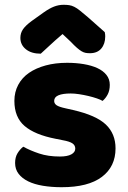

<svg xmlns="http://www.w3.org/2000/svg" viewBox="-20 -764 532 801"><path d="M462 -145Q462 -69 405 -26Q348 17 237 17Q195 17 159 11Q123 5 97.5 -7.5Q72 -20 57.5 -39Q43 -58 43 -84Q43 -108 53 -124.5Q63 -141 77 -152Q106 -136 143.5 -123.5Q181 -111 230 -111Q261 -111 277.5 -120Q294 -129 294 -144Q294 -158 282 -166Q270 -174 242 -179L212 -185Q125 -202 82.5 -238.5Q40 -275 40 -343Q40 -380 56 -410Q72 -440 101 -460Q130 -480 170.5 -491Q211 -502 260 -502Q297 -502 329.5 -496.5Q362 -491 386 -480Q410 -469 424 -451.5Q438 -434 438 -410Q438 -387 429.5 -370.5Q421 -354 408 -343Q400 -348 384 -353.5Q368 -359 349 -363.5Q330 -368 310.5 -371Q291 -374 275 -374Q242 -374 224 -366.5Q206 -359 206 -343Q206 -332 216 -325Q226 -318 254 -312L285 -305Q381 -283 421.5 -244.5Q462 -206 462 -145ZM241 -622Q207 -593 188 -575Q169 -557 150 -540Q111 -540 88 -558.5Q65 -577 65 -606Q65 -626 76 -642Q87 -658 113 -677L162 -712Q186 -729 205.5 -736.5Q225 -744 245 -744Q258 -744 268.5 -742.5Q279 -741 290 -735.5Q301 -730 314 -719.5Q327 -709 347 -692L417 -630Q418 -625 418.5 -621Q419 -617 419 -612Q419 -581 402.5 -561.5Q386 -542 355 -542Q345 -542 337 -543.5Q329 -545 320.5 -550Q312 -555 301 -564.5Q290 -574 275 -590Z"/></svg>

Font: Baloo
Style: Regular
Weight: 400
Designer: Sarang Kulkarni and Ek Type
Foundry: Ek Type
Version: Version 1.100;PS 1.000;hotconv 1.0.88;makeotf.lib2.5.647800;